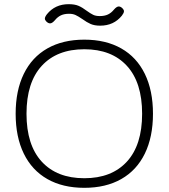

<svg xmlns="http://www.w3.org/2000/svg" viewBox="-20 -885 808 920"><path d="M374 -794Q355 -807 342 -813Q329 -819 311 -819Q288 -819 272 -811.5Q256 -804 243 -788Q230 -773 220 -773Q211 -773 202 -782Q195 -789 195 -796Q195 -804 205 -817Q244 -865 309 -865Q338 -865 356.5 -857Q375 -849 396 -833Q414 -820 426.5 -814Q439 -808 458 -808Q481 -808 497 -815.5Q513 -823 526 -839Q539 -854 549 -854Q558 -854 567 -845Q574 -838 574 -831Q574 -823 564 -810Q525 -762 460 -762Q433 -762 414.5 -770Q396 -778 374 -794ZM55 -340Q55 -451 94 -531Q133 -611 207 -653Q281 -695 384 -695Q487 -695 561 -653Q635 -611 674 -531Q713 -451 713 -340Q713 -229 674 -149Q635 -69 561 -27Q487 15 384 15Q281 15 207 -27Q133 -69 94 -149Q55 -229 55 -340ZM661 -340Q661 -490 588 -569.5Q515 -649 384 -649Q253 -649 180 -569.5Q107 -490 107 -340Q107 -190 180 -110.5Q253 -31 384 -31Q515 -31 588 -110.5Q661 -190 661 -340Z"/></svg>

Font: Mitr ExtraLight
Style: Regular
Weight: 250
Designer: Thanarat Vachiruckul
Foundry: Cadson Demak Co.,Ltd.
Version: Version 1.000